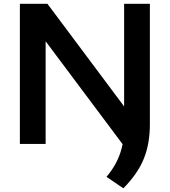

<svg xmlns="http://www.w3.org/2000/svg" viewBox="-20 -760 896 1014"><path d="M771.5 -740V-103Q771.5 0 739.2 79Q707 158 631.5 234.5L542.5 174Q576.5 133.5 597.2 91.5Q618 49.5 627.5 1.5L221 -542V0H85V-740H230.5L635.5 -198V-740Z"/></svg>

Font: Encode Sans Expanded SemiBold
Style: Regular
Weight: 600
Width: 7
Designer: Multiple Designers
Foundry: Impallari Type
Version: Version 2.000